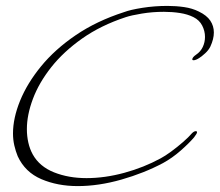

<svg xmlns="http://www.w3.org/2000/svg" viewBox="-20 -589 744 650"><path d="M243 41Q175 41 120 17.5Q65 -6 40 -60Q33 -77 28.5 -96.5Q24 -116 24 -137Q24 -189 48 -248Q72 -307 119 -364.5Q166 -422 236.5 -470Q307 -518 400 -548Q421 -556 462 -562.5Q503 -569 547 -569Q576 -569 603.5 -565Q631 -561 653 -550Q680 -537 692 -519Q704 -501 704 -479Q704 -457 692 -431Q686 -419 674.5 -408.5Q663 -398 655 -393Q643 -385 635 -385Q631 -385 631 -388Q631 -395 644 -404Q659 -414 666.5 -430Q674 -446 674 -464Q674 -484 664.5 -502.5Q655 -521 635 -531Q615 -541 589 -545Q563 -549 535 -549Q496 -549 460 -543Q424 -537 406 -531Q321 -503 258 -458.5Q195 -414 153.5 -361.5Q112 -309 91.5 -254.5Q71 -200 71 -152Q71 -128 76 -106Q81 -84 91 -66Q114 -25 163 -5.5Q212 14 273 14Q335 14 401 -4Q467 -22 524 -53Q539 -61 559.5 -76Q580 -91 599.5 -108Q619 -125 630 -138Q637 -145 643 -145Q647 -145 647 -141Q647 -137 637 -124Q620 -104 591.5 -79Q563 -54 532 -37Q468 -3 391 19Q314 41 243 41Z"/></svg>

Font: Waterfall
Style: Regular
Weight: 400
Designer: Robert E. Leuschke
Foundry: Robert E. Leuschke
Version: Version 1.010; ttfautohint (v1.8.3)